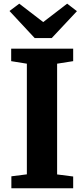

<svg xmlns="http://www.w3.org/2000/svg" viewBox="-20 -1002 449 1022"><path d="M123 -74V-663L39.5 -676.5V-743H369.5V-676.5L284 -663V-73.5L369.5 -62.5V0H40.5V-63.5ZM164.5 -799.5 30.5 -943.5 82.5 -982.5 210 -884.5 337.5 -982.5 389.5 -942.5 255.5 -799.5Z"/></svg>

Font: Merriweather Light 18pt ExtraBold
Style: Regular
Weight: 800
Version: Version 2.100